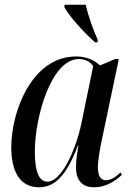

<svg xmlns="http://www.w3.org/2000/svg" viewBox="-20 -786 559 816"><path d="M384 -606H394L396 -615C377 -656 354 -722 344 -766H255L253 -757C276 -714 336 -649 384 -606ZM146 10C215 10 265 -44 311 -168H313C308 -133 303 -105 303 -74C303 -19 330 10 380 10C432 10 472 -19 498 -43L492 -53C470 -32 451 -20 430 -20C408 -20 396 -39 396 -75C396 -106 407 -167 414 -197L485 -535H469L405 -508C383 -528 351 -546 303 -546C118 -546 28 -316 28 -160C28 -58 64 10 146 10ZM182 -14C149 -14 128 -49 128 -141C128 -289 198 -535 315 -535C339 -535 362 -526 376 -505L326 -262C301 -142 239 -14 182 -14Z"/></svg>

Font: Noto Serif Display Condensed Medium
Style: Italic
Weight: 500
Width: 3
Italic angle: -12°
Designer: Monotype Design Team
Foundry: Monotype Imaging Inc.
Version: Version 2.009